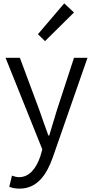

<svg xmlns="http://www.w3.org/2000/svg" viewBox="-20 -883 552 1139"><path d="M96 236C201 236 257 153 293 51L499 -540H419L318 -231C303 -183 287 -128 272 -79H267C248 -129 230 -184 213 -231L98 -540H13L231 3L219 45C195 115 155 168 93 168C78 168 62 163 51 159L35 225C51 232 72 236 96 236ZM247 -639 419 -809 361 -863 205 -680Z"/></svg>

Font: Noto Sans HK DemiLight
Style: Regular
Weight: 350
Designer: Ryoko NISHIZUKA 西塚涼子 (kana, bopomofo & ideographs); Paul D. Hunt (Latin, Greek & Cyrillic); Sandoll Communications 산돌커뮤니
Foundry: Adobe
Version: Version 2.004;hotconv 1.0.118;makeotfexe 2.5.65603